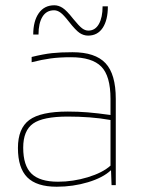

<svg xmlns="http://www.w3.org/2000/svg" viewBox="-20 -702 540 728"><path d="M195 6Q119 6 83.5 -29.5Q48 -65 48 -141Q48 -215 91 -247Q134 -279 237 -279Q276 -279 312.5 -276Q349 -273 399 -266V-327Q399 -414 364 -449.5Q329 -485 249 -485Q206 -485 172.5 -480.5Q139 -476 100 -466V-486Q145 -497 177 -500.5Q209 -504 255 -504Q341 -504 380 -462.5Q419 -421 419 -327V0H403L401 -56H400Q370 -28 313.5 -11Q257 6 195 6ZM237 -260Q143 -260 105.5 -233.5Q68 -207 68 -142Q68 -74 99.5 -43.5Q131 -13 200 -13Q257 -13 313 -30Q369 -47 399 -74V-247Q360 -254 319.5 -257Q279 -260 237 -260ZM369 -678H389Q389 -626 369.5 -596.5Q350 -567 314 -567Q297 -567 282 -577Q267 -587 242 -619Q221 -646 209 -654.5Q197 -663 185 -663Q156 -663 141 -638.5Q126 -614 126 -571H106Q106 -622 127 -652Q148 -682 186 -682Q202 -682 217.5 -672Q233 -662 258 -630Q280 -603 291.5 -594.5Q303 -586 315 -586Q341 -586 355 -611Q369 -636 369 -678Z"/></svg>

Font: Blinker Thin
Style: Regular
Weight: 100
Designer: Juergen Huber
Foundry: supertype
Version: Version 1.017;hotconv 1.0.117;makeotfexe 2.5.65602